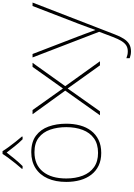

<svg xmlns="http://www.w3.org/2000/svg" viewBox="209 -1012 1046 1504"><g transform="rotate(-90 732.0 -260.0)"><path d="M515 -264Q515 -206 501.5 -156Q488 -106 459.5 -69Q431 -32 388 -11Q345 10 286 10Q229 10 186.5 -10.5Q144 -31 115.5 -68Q87 -105 73 -155Q59 -205 59 -264Q59 -348 86.5 -409.5Q114 -471 166.5 -504.5Q219 -538 292 -538Q372 -538 421 -501.5Q470 -465 492.5 -403Q515 -341 515 -264ZM86 -264Q86 -191 108 -134.5Q130 -78 174.5 -46.5Q219 -15 286 -15Q356 -15 400.5 -47Q445 -79 466.5 -135.5Q488 -192 488 -264Q488 -333 468.5 -389.5Q449 -446 406 -479.5Q363 -513 292 -513Q193 -513 139.5 -447Q86 -381 86 -264ZM300 -763Q312 -743 332 -715.5Q352 -688 374 -660.5Q396 -633 414 -612V-606H393Q365 -634 337.5 -668.5Q310 -703 289 -731Q268 -703 239.5 -668.5Q211 -634 183 -606H162V-612Q181 -633 203 -660.5Q225 -688 245.5 -715.5Q266 -743 278 -763Z M774 -272 589 -528H622L791 -290L960 -528H992L809 -272L1004 0H972L791 -253L612 0H581Z M1034 -528H1061L1198 -172Q1210 -140 1219.5 -115Q1229 -90 1236 -70.5Q1243 -51 1248 -37H1250Q1258 -59 1269.5 -91Q1281 -123 1298 -168L1437 -528H1464L1215 115Q1199 158 1180.5 186.5Q1162 215 1138.5 229Q1115 243 1082 243Q1068 243 1055 240.5Q1042 238 1028 233V207Q1042 212 1054 215Q1066 218 1082 218Q1108 218 1127 206.5Q1146 195 1162 169.5Q1178 144 1194 102L1235 -6Z"/></g></svg>

Font: Noto Sans Khmer Thin
Style: Regular
Weight: 250
Version: Version 2.003